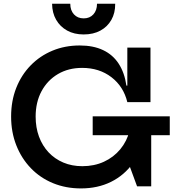

<svg xmlns="http://www.w3.org/2000/svg" viewBox="-20 -1014 954 1045"><path d="M420.5 11.5Q338 11.5 268.2 -17.2Q198.5 -46 147.8 -98.8Q97 -151.5 68.8 -223Q40.5 -294.5 40.5 -379.5Q40.5 -465 68.5 -535.8Q96.5 -606.5 147 -658.2Q197.5 -710 265.5 -738.2Q333.5 -766.5 414 -766.5Q488 -766.5 541.2 -741.2Q594.5 -716 626.2 -667Q658 -618 668 -548H702L673 -458Q652.5 -543 586.5 -593.8Q520.5 -644.5 427 -644.5Q352.5 -644.5 295.5 -611Q238.5 -577.5 206.2 -517.8Q174 -458 174 -379.5Q174 -320 192.2 -270.5Q210.5 -221 244.2 -185Q278 -149 324.8 -129.2Q371.5 -109.5 428 -109.5Q493 -109.5 545.8 -133.8Q598.5 -158 634.8 -201.8Q671 -245.5 686 -304.5L769 -284.5Q751.5 -193 704 -126.5Q656.5 -60 584.2 -24.2Q512 11.5 420.5 11.5ZM726 0 677 -133V-368H803V0ZM484.5 -278V-381H904V-278ZM673 -458V-755H799V-458ZM607 -993.5Q607.5 -943.5 586.2 -906Q565 -868.5 526.5 -847.5Q488 -826.5 435.5 -826.5Q383.5 -826.5 345.2 -847.8Q307 -869 285.5 -906.5Q264 -944 263.5 -993.5H362.5Q362.5 -957.5 382.5 -935.8Q402.5 -914 435.5 -914Q468.5 -914 488.2 -935.8Q508 -957.5 508 -993.5Z"/></svg>

Font: Hepta Slab SemiBold
Style: Regular
Weight: 600
Designer: Michael LaGattuta
Foundry: Michael LaGattuta
Version: Version 1.102